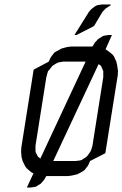

<svg xmlns="http://www.w3.org/2000/svg" viewBox="-20 -794 552 866"><path d="M75.2 -110.8 76.2 -128.9 131.8 -480 200.2 -516.1 207 -532.2 212.9 -541 223.1 -554.2 228 -559.1 241.2 -565.9 257.8 -575.2 283.2 -582 299.8 -584H397L408.2 -602.1L418.9 -613.8L422.9 -618.2L437 -627L444.8 -631.8L454.1 -633.8L470.2 -636.2H484.9L456.1 -571.8L464.8 -565.9L485.8 -549.8L493.2 -541L504.9 -516.1L508.8 -498L512.2 -473.1L511.2 -455.1L455.1 -103L386.2 -67.9L378.9 -50.8L374 -43L362.8 -28.8L358.9 -24.9L346.2 -17.1L328.1 -7.8L303.2 -2L287.1 0H189L178.2 18.1L168 29.8L164.1 34.2L149.9 43L142.1 47.9L132.8 49.8L117.2 51.8H101.1L130.9 -12.2L121.1 -17.1L101.1 -34.2L94.2 -43L82 -67.9L77.1 -85.9ZM140.1 -110.8 143.1 -103 149.9 -89.8 152.8 -85.9 162.1 -79.1 366.2 -516.1H265.1L248 -513.2L240.2 -511.2L231.9 -506.8L217.8 -498L213.9 -494.1L203.1 -480L196.8 -473.1L193.8 -463.9L189 -445.8L140.1 -137.2V-120.1ZM220.2 -67.9H320.8L337.9 -69.8L347.2 -71.8L355 -77.1L369.1 -85.9L373 -89.8L382.8 -103L388.2 -110.8L392.1 -120.1L397 -137.2L445.8 -445.8V-463.9V-473.1L442.9 -480L437 -494.1L434.1 -498L424.8 -504.9ZM315.9 -636.2 380.9 -740.2 391.1 -752 396 -755.9 408.2 -765.1 417 -770 425.8 -772 441.9 -773.9H479V-770L471.2 -765.1L457 -755.9L453.1 -752L441.9 -740.2L405.8 -679.2L400.9 -674.8L325.2 -636.2Z"/></svg>

Font: Petahja
Style: Italic
Weight: 400
Designer: T. Christopher White
Version: Version 1.1